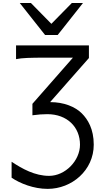

<svg xmlns="http://www.w3.org/2000/svg" viewBox="-20 -1011 681 1261"><path d="M192.9 -329.1V-253.9C226.6 -258.8 262.7 -261.2 290.5 -261.2C421.9 -261.2 505.4 -175.8 505.4 -61C505.4 44.4 408.7 144 302.7 144C209.5 144 126.5 98.1 56.2 51.3V156.2C111.8 193.8 201.2 229.5 293 229.5C451.7 229.5 595.7 107.9 595.7 -61C595.7 -164.1 556.6 -227.1 517.6 -266.1C474.1 -309.6 400.9 -340.3 309.1 -340.3L564 -629.9V-712.9H85.4V-622.6C124.5 -630.9 182.1 -632.3 278.3 -632.3H459ZM109.9 -991.2 275.9 -781.2H358.9L524.9 -991.2H451.7L317.4 -854.5L183.1 -991.2Z"/></svg>

Font: Andika
Style: Regular
Weight: 400
Designer: Victor Gaultney, Annie Olsen, Julie Remington, Don Collingsworth, Eric Hays
Foundry: SIL International
Version: Version 1.000